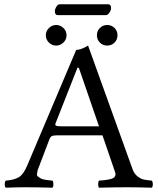

<svg xmlns="http://www.w3.org/2000/svg" viewBox="-20 -870 735 892"><path d="M207.5 -672.1Q192.9 -686 192.9 -706.1Q192.9 -726.1 207.5 -740Q222.2 -753.9 241 -753.9Q259.8 -753.9 274.4 -740Q289.1 -726.1 289.1 -706.1Q289.1 -686 274.4 -672.1Q259.8 -658.2 241 -658.2Q222.2 -658.2 207.5 -672.1ZM444.1 -672.1Q430.2 -686 430.2 -706.1Q430.2 -726.1 444.1 -740Q458 -753.9 478 -753.9Q498 -753.9 512 -740Q525.9 -726.1 525.9 -706.1Q525.9 -686 512 -672.1Q498 -658.2 478 -658.2Q458 -658.2 444.1 -672.1ZM263.2 -283.2H439.9L346.2 -555.2H339.8L237.8 -296.4Q234.9 -288.6 240.7 -285.9Q246.6 -283.2 263.2 -283.2ZM154.8 -79.1Q153.8 -69.3 151.9 -61.8Q149.9 -54.2 157.5 -49.1Q165 -43.9 169.4 -41Q173.8 -38.1 186 -35.6Q198.2 -33.2 205.1 -32.7Q211.9 -32.2 224.1 -30.8Q228 -25.9 228 -13.9Q228 -2 224.1 2Q149.9 0 96.2 0Q59.1 0 6.8 2Q2 -2 2 -13.9Q2 -25.9 6.8 -30.8Q44.9 -33.7 66.9 -46.4Q88.9 -59.1 106.9 -102.1L334 -638.2Q356 -638.2 389.2 -658.2L595.2 -85.9Q603 -63 618.4 -51Q633.8 -39.1 647 -36.1Q660.2 -33.2 685.1 -30.8Q689.9 -25.9 689.9 -13.9Q689.9 -2 685.1 2Q615.2 0 570.8 0Q513.7 0 439.9 2Q436 -2 436 -13.9Q436 -25.9 439.9 -30.8Q448.7 -31.7 453.9 -32Q459 -32.2 467 -33.2Q475.1 -34.2 479.5 -35.2Q483.9 -36.1 490 -37.1Q496.1 -38.1 499.5 -39.6Q502.9 -41 507.1 -43.5Q511.2 -45.9 512.7 -48.3Q514.2 -50.8 515.6 -54.4Q517.1 -58.1 516.6 -62.5Q516.1 -66.9 514.2 -71.8L456.1 -241.2H245.1Q227.1 -241.2 220.5 -237.5Q213.9 -233.9 210 -224.1ZM472.2 -799.8H248Q234.9 -799.8 234.9 -817.9Q234.9 -827.6 241.9 -838.9Q249 -850.1 256.8 -850.1H481.9Q496.1 -850.1 496.1 -833Q496.1 -823.2 488.5 -811.5Q481 -799.8 472.2 -799.8Z"/></svg>

Font: Linux Libertine
Style: Regular
Weight: 400
Designer: Philipp H. Poll
Foundry: Philipp H. Poll
Version: Version 5.3.0 ; ttfautohint (v0.9)